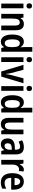

<svg xmlns="http://www.w3.org/2000/svg" viewBox="1922 -2722 810 4695"><g transform="rotate(90 2327.5 -375.0)"><path d="M126 -752C85 -752 62 -731 62 -685C62 -640 86 -618 126 -618C166 -618 189 -640 189 -685C189 -730 167 -752 126 -752ZM183 -543H68V0H183Z M565 -553C509 -553 457 -528 430 -473H423L409 -543H319V0H434V-268C434 -397 459 -453 532 -453C585 -453 605 -412 605 -332V0H720V-360C720 -490 663 -553 565 -553Z M1001 10C1062 10 1100 -17 1131 -65H1137L1154 0H1246V-760H1131V-562C1131 -534 1135 -504 1138 -473H1133C1104 -524 1058 -553 999 -553C891 -553 825 -452 825 -271C825 -90 890 10 1001 10ZM1034 -86C973 -86 943 -149 943 -271C943 -390 973 -454 1033 -454C1105 -454 1133 -397 1133 -279V-252C1132 -139 1103 -86 1034 -86Z M1439 -752C1398 -752 1375 -731 1375 -685C1375 -640 1399 -618 1439 -618C1479 -618 1502 -640 1502 -685C1502 -730 1480 -752 1439 -752ZM1496 -543H1381V0H1496Z M1729 0H1853L2016 -543H1896L1814 -235C1801 -187 1795 -145 1793 -113H1788C1784 -155 1778 -197 1766 -244L1686 -543H1566Z M2144 -752C2103 -752 2080 -731 2080 -685C2080 -640 2104 -618 2144 -618C2184 -618 2207 -640 2207 -685C2207 -730 2185 -752 2144 -752ZM2201 -543H2086V0H2201Z M2485 10C2546 10 2584 -17 2615 -65H2621L2638 0H2730V-760H2615V-562C2615 -534 2619 -504 2622 -473H2617C2588 -524 2542 -553 2483 -553C2375 -553 2309 -452 2309 -271C2309 -90 2374 10 2485 10ZM2518 -86C2457 -86 2427 -149 2427 -271C2427 -390 2457 -454 2517 -454C2589 -454 2617 -397 2617 -279V-252C2616 -139 2587 -86 2518 -86Z M3264 -543H3149V-266C3149 -151 3126 -90 3048 -90C2999 -90 2977 -131 2977 -217V-543H2862V-189C2862 -61 2914 10 3019 10C3077 10 3125 -17 3153 -71H3159L3173 0H3264Z M3577 -553C3517 -553 3458 -537 3409 -509L3445 -424C3490 -448 3528 -461 3567 -461C3617 -461 3641 -429 3641 -364V-334L3566 -331C3435 -326 3366 -270 3366 -158C3366 -62 3414 10 3504 10C3574 10 3614 -17 3650 -74H3652L3672 0H3756V-363C3756 -490 3696 -553 3577 -553ZM3593 -256 3642 -258V-208C3642 -128 3603 -81 3547 -81C3508 -81 3484 -104 3484 -157C3484 -217 3516 -253 3593 -256Z M4129 -553C4069 -553 4026 -507 4001 -451H3995L3979 -543H3890V0H4005V-280C4005 -376 4053 -436 4125 -436C4135 -436 4152 -434 4163 -430L4173 -547C4157 -551 4141 -553 4129 -553Z M4421 -552C4290 -552 4215 -452 4215 -268C4215 -96 4290 10 4441 10C4500 10 4548 -1 4594 -27V-124C4544 -95 4501 -83 4449 -83C4372 -83 4331 -136 4329 -243H4618V-309C4618 -455 4547 -552 4421 -552ZM4421 -463C4480 -463 4509 -406 4509 -326H4331C4335 -421 4369 -463 4421 -463Z"/></g></svg>

Font: Noto Sans Tamil Condensed SemiBold
Style: Regular
Weight: 600
Width: 3
Designer: Jelle Bosma - Monotype Design Team
Foundry: Monotype Imaging Inc.
Version: Version 2.004